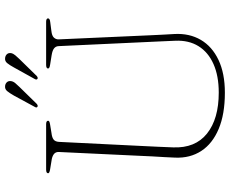

<svg xmlns="http://www.w3.org/2000/svg" viewBox="-96 -808 919 768"><g transform="rotate(-90 364.0 -424.5)"><path d="M580 -284 563 -650Q562.5 -661.5 554 -668.2Q545.5 -675 526.5 -678L489 -684Q479 -685.5 476.2 -687.8Q473.5 -690 473.5 -692.5Q473.5 -696 477.2 -698Q481 -700 487.5 -700H660.5Q667 -700 670.5 -698Q674 -696 674 -692.5Q674 -689.5 671 -687Q668 -684.5 658.5 -683.5L624 -679Q604.5 -677 597 -668.8Q589.5 -660.5 590 -649.5L606.5 -281.5Q607.5 -257 608.8 -234Q610 -211 611.5 -186Q614.5 -126.5 588 -81.2Q561.5 -36 507.8 -10.5Q454 15 376.5 15Q290.5 15 231.8 -9.8Q173 -34.5 143.8 -79.2Q114.5 -124 117 -184Q117.5 -200.5 119 -225.8Q120.5 -251 122 -276.8Q123.5 -302.5 124 -320.5L139.5 -648Q140.5 -662 130.8 -669.2Q121 -676.5 104 -678.5L70.5 -684Q54.5 -686.5 54.5 -692Q54.5 -696 58.2 -698Q62 -700 69 -700H250.5Q257.5 -700 261 -698Q264.5 -696 264.5 -692Q264.5 -689.5 261.5 -687.5Q258.5 -685.5 248.5 -684L215 -678.5Q197.5 -676.5 189.2 -670Q181 -663.5 180 -649L164 -325.5Q162 -285 160.5 -253Q159 -221 158 -192Q154.5 -103.5 213.2 -56.5Q272 -9.5 377 -9.5Q444 -9.5 491.2 -30.5Q538.5 -51.5 562.8 -90.5Q587 -129.5 584.5 -184Q583 -217.5 582 -241Q581 -264.5 580 -284ZM365 -828.5Q375 -846 383.2 -856Q391.5 -866 405 -864Q414 -862.5 419.2 -856.2Q424.5 -850 423 -840Q421.5 -831 414.8 -823.2Q408 -815.5 400 -807L332 -737.5Q329 -735 326 -734Q323 -733 320 -735Q317 -737 317.8 -740.2Q318.5 -743.5 320.5 -746.5ZM477.5 -828.5Q487 -846 495.2 -856Q503.5 -866 516.5 -864Q526 -862.5 531.2 -856.2Q536.5 -850 535 -840Q533 -831 526.2 -823.2Q519.5 -815.5 511.5 -807L443.5 -737.5Q440.5 -735 437.5 -734Q434.5 -733 431.5 -735Q429 -737 429.5 -740.2Q430 -743.5 432 -746.5Z"/></g></svg>

Font: Fraunces Thin
Style: Regular
Weight: 250
Version: Version 1.000;[b76b70a41]